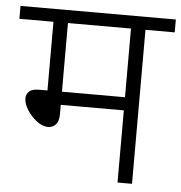

<svg xmlns="http://www.w3.org/2000/svg" viewBox="-48 -668 674 713"><g transform="rotate(5 289.5 -311.0)"><path d="M470 -574V0H416V-269H181V-235Q181 -207 169 -195Q157 -183 141 -183Q120 -183 98.5 -199.5Q77 -216 62.5 -239Q48 -262 48 -282Q48 -297 59 -307.5Q70 -318 97 -318H127V-574H0V-622H579V-574ZM416 -574H181V-318H416Z"/></g></svg>

Font: RS Noto Sans Light
Style: Regular
Weight: 300
Designer: Monotype Design Team
Foundry: Monotype Imaging Inc.
Version: Version 3.10